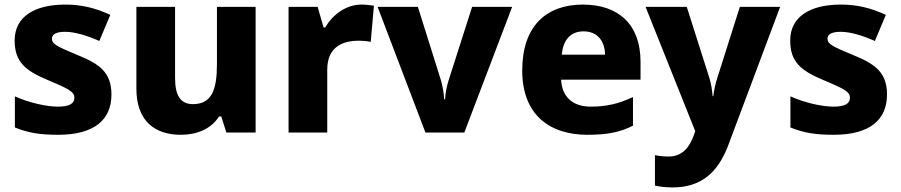

<svg xmlns="http://www.w3.org/2000/svg" viewBox="-20 -579 3935 839"><path d="M467 -166C467 -263 414 -300 320 -338C226 -377 207 -387 207 -410C207 -430 227 -440 265 -440C306 -440 360 -424 414 -400L462 -514C395 -545 335 -559 265 -559C131 -559 44 -506 44 -402C44 -310 89 -271 187 -230C287 -188 305 -177 305 -151C305 -127 284 -113 233 -113C185 -113 109 -129 45 -158V-22C104 2 156 10 234 10C394 10 467 -57 467 -166Z M1097 -549H928V-299C928 -186 905 -124 823 -124C768 -124 745 -163 745 -238V-549H576V-191C576 -50 657 10 770 10C838 10 902 -14 937 -70H947L969 0H1097Z M1560 -559C1491 -559 1433 -514 1401 -459H1394L1368 -549H1241V0H1410V-275C1410 -377 1482 -401 1546 -401C1569 -401 1588 -399 1600 -396L1614 -554C1602 -556 1578 -559 1560 -559Z M1839 0H2009L2218 -549H2043L1941 -230C1933 -205 1926 -173 1925 -145H1921C1920 -172 1913 -208 1906 -231L1806 -549H1630Z M2527 -559C2368 -559 2262 -466 2262 -271C2262 -78 2381 10 2547 10C2636 10 2692 -2 2746 -30V-155C2685 -126 2631 -113 2561 -113C2480 -113 2435 -159 2432 -231H2779V-309C2779 -473 2682 -559 2527 -559ZM2530 -442C2592 -442 2623 -398 2624 -340H2435C2441 -410 2478 -442 2530 -442Z M2801 -549 3018 -6 3012 11C2994 62 2964 105 2901 105C2878 105 2856 102 2842 99V232C2861 236 2885 240 2919 240C3042 240 3117 177 3163 54L3389 -549H3213L3114 -237C3107 -215 3101 -190 3097 -159H3094C3092 -187 3087 -215 3080 -238L2981 -549Z M3856 -166C3856 -263 3803 -300 3709 -338C3615 -377 3596 -387 3596 -410C3596 -430 3616 -440 3654 -440C3695 -440 3749 -424 3803 -400L3851 -514C3784 -545 3724 -559 3654 -559C3520 -559 3433 -506 3433 -402C3433 -310 3478 -271 3576 -230C3676 -188 3694 -177 3694 -151C3694 -127 3673 -113 3622 -113C3574 -113 3498 -129 3434 -158V-22C3493 2 3545 10 3623 10C3783 10 3856 -57 3856 -166Z"/></svg>

Font: Noto Sans Telugu ExtraBold
Style: Regular
Weight: 800
Designer: Jelle Bosma - Monotype Design Team
Foundry: Monotype Imaging Inc.
Version: Version 2.005